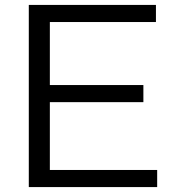

<svg xmlns="http://www.w3.org/2000/svg" viewBox="-20 -760 710 780"><path d="M97 0V-740H613.5V-670.5H182.5V-414.5H562.5V-345H182.5V-69.5H618.5V0Z"/></svg>

Font: Encode Sans Exp
Style: Regular
Weight: 400
Width: 7
Designer: Multiple Designers
Foundry: Impallari Type
Version: Version 3.002; ttfautohint (v1.8.3) -l 8 -r 50 -G 200 -x 14 